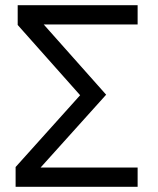

<svg xmlns="http://www.w3.org/2000/svg" viewBox="-20 -718 609 738"><path d="M509 0H40V-76L288 -352L48 -622V-698H509V-624H148L388 -354L136 -74H509Z"/></svg>

Font: IBM Plex Sans Var
Style: Regular
Weight: 400
Designer: Mike Abbink, Paul van der Laan, Pieter van Rosmalen
Foundry: Bold Monday
Version: Version 3.000